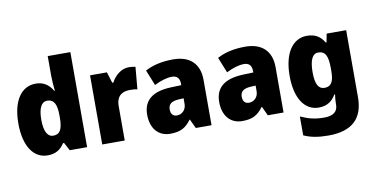

<svg xmlns="http://www.w3.org/2000/svg" viewBox="-89 -1016 2946 1512"><g transform="rotate(-10 1384.0 -260.0)"><path d="M223 10C291 10 328 -19 358 -64H366L400 0H539V-760H358V-603C358 -566 362 -518 366 -482H361C332 -532 291 -563 226 -563C113 -563 38 -461 38 -277C38 -93 112 10 223 10ZM292 -135C249 -135 221 -179 221 -276C221 -370 249 -415 291 -415C349 -415 368 -370 368 -282V-261C367 -174 347 -135 292 -135Z M970 -563C910 -563 857 -516 831 -465H822L795 -553H660V0H840V-274C840 -364 895 -385 949 -385C978 -385 995 -383 1008 -379L1024 -557C1009 -560 988 -563 970 -563Z M1327 -563C1236 -563 1161 -546 1101 -513L1151 -389C1203 -415 1252 -430 1292 -430C1331 -430 1354 -410 1354 -362V-352L1269 -349C1126 -343 1049 -287 1049 -169C1049 -59 1108 10 1203 10C1287 10 1328 -15 1371 -73H1374L1408 0H1534V-363C1534 -494 1456 -563 1327 -563ZM1316 -245 1354 -247V-202C1354 -155 1321 -123 1280 -123C1250 -123 1231 -141 1231 -179C1231 -220 1255 -242 1316 -245Z M1903 -563C1812 -563 1737 -546 1677 -513L1727 -389C1779 -415 1828 -430 1868 -430C1907 -430 1930 -410 1930 -362V-352L1845 -349C1702 -343 1625 -287 1625 -169C1625 -59 1684 10 1779 10C1863 10 1904 -15 1947 -73H1950L1984 0H2110V-363C2110 -494 2032 -563 1903 -563ZM1892 -245 1930 -247V-202C1930 -155 1897 -123 1856 -123C1826 -123 1807 -141 1807 -179C1807 -220 1831 -242 1892 -245Z M2395 -563C2282 -563 2207 -459 2207 -275C2207 -93 2280 10 2391 10C2460 10 2500 -22 2528 -70H2534C2530 -46 2528 -18 2528 1V10C2528 68 2490 95 2419 95C2346 95 2295 82 2231 53V204C2288 230 2348 240 2428 240C2620 240 2708 150 2708 -17V-553H2552L2539 -485H2533C2503 -535 2463 -563 2395 -563ZM2460 -418C2519 -418 2537 -372 2537 -281V-256C2537 -174 2517 -135 2462 -135C2414 -135 2390 -177 2390 -272C2390 -369 2414 -418 2460 -418Z"/></g></svg>

Font: Noto Sans Devanagari UI SemiCondensed Black
Style: Regular
Weight: 900
Width: 4
Designer: Jelle Bosma - Monotype Design Team
Foundry: Monotype Imaging Inc.
Version: Version 2.004